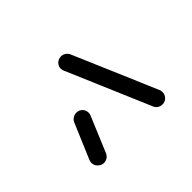

<svg xmlns="http://www.w3.org/2000/svg" viewBox="-66 -605 383 383"><g transform="rotate(-45 125.0 -413.5)"><path d="M42.2 -307.4Q35.2 -307.4 29.8 -312.8Q24.4 -318.1 24.4 -325.2Q24.4 -327.8 25.9 -332.2L57.8 -407.4Q60 -411.9 64.4 -414.6Q68.9 -417.4 74.1 -417.4Q81.5 -417.4 86.5 -412.4Q91.5 -407.4 91.5 -400Q91.5 -395.6 90 -393L58.5 -317.8Q56.3 -313 51.9 -310.2Q47.4 -307.4 42.2 -307.4ZM224.8 -325.2Q224.8 -317.8 219.8 -312.6Q214.8 -307.4 207.4 -307.4Q201.9 -307.4 197.6 -310.2Q193.3 -313 191.1 -317.8L115.9 -494.1Q114.1 -497 114.1 -501.1Q114.1 -508.5 119.3 -513.5Q124.4 -518.5 131.9 -518.5Q137 -518.5 141.3 -515.7Q145.6 -513 147.8 -508.5L223.3 -332.2Q224.8 -329.3 224.8 -325.2Z"/></g></svg>

Font: 26F Galaxy Hebrew Light
Style: Regular
Weight: 300
Designer: C₂₉H₂₅N₃O₅
Version: Version 1.000